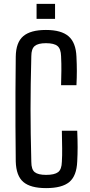

<svg xmlns="http://www.w3.org/2000/svg" viewBox="-20 -960 465 987"><path d="M217 7Q137 7 100 -24.5Q63 -56 61 -130Q60 -229 59.5 -314.5Q59 -400 59.5 -485.5Q60 -571 61 -669Q62 -742 99.5 -774Q137 -806 216 -806Q295 -806 332.5 -773.5Q370 -741 373 -669Q375 -629 375 -595Q375 -561 373 -522H294Q295 -562 295.5 -596.5Q296 -631 294 -671Q293 -709 275.5 -723.5Q258 -738 216 -738Q176 -738 158.5 -723.5Q141 -709 141 -671Q139 -593 138 -527Q137 -461 137 -399.5Q137 -338 138 -272.5Q139 -207 141 -128Q141 -89 158.5 -75Q176 -61 217 -61Q260 -61 278.5 -75Q297 -89 298 -128Q300 -161 299.5 -196Q299 -231 298 -288H377Q379 -240 379 -203.5Q379 -167 377 -130Q374 -56 336.5 -24.5Q299 7 217 7ZM168 -863V-940H263V-863Z"/></svg>

Font: Big Shoulders Text
Style: Regular
Weight: 400
Designer: Patric King
Foundry: XO Type Co
Version: Version 1.000; ttfautohint (v1.8.2)